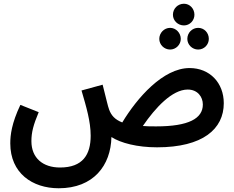

<svg xmlns="http://www.w3.org/2000/svg" viewBox="-20 -775 1254 1027"><path d="M964 -639C995 -639 1020 -665 1020 -696C1020 -729 995 -755 964 -755C931 -755 905 -729 905 -696C905 -665 931 -639 964 -639ZM890 -510C921 -510 947 -536 947 -567C947 -599 921 -626 890 -626C858 -626 832 -599 832 -567C832 -536 858 -510 890 -510ZM1040 -510C1072 -510 1097 -536 1097 -567C1097 -600 1072 -626 1040 -626C1008 -626 982 -600 982 -567C982 -536 1008 -510 1040 -510ZM294 232C480 232 573 110 576 -42C626 -10 714 13 820 13C1065 13 1177 -85 1177 -223C1177 -332 1102 -411 994 -411C852 -411 713 -251 634 -120C593 -136 575 -159 564 -188C556 -209 549 -245 529 -322L416 -291C442 -202 465 -125 465 -49C465 52 423 121 301 121C210 121 148 71 148 -20C148 -68 159 -108 187 -175L89 -214C42 -115 35 -52 35 -8C35 151 153 232 294 232ZM984 -296C1037 -296 1065 -257 1065 -216C1065 -141 989 -99 816 -99C789 -99 766 -99 744 -101C811 -199 901 -296 984 -296Z"/></svg>

Font: Noto Sans Arabic Cond SemBd
Style: Regular
Weight: 600
Width: 3
Designer: Monotype Design Team, Nadine Chahine, Nizar Qandah and Khaled Hosny
Foundry: Monotype Imaging Inc.
Version: Version 2.012